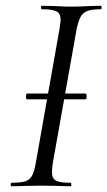

<svg xmlns="http://www.w3.org/2000/svg" viewBox="-20 -645 372 665"><path d="M70 -311Q70 -321 74 -321H276Q280 -321 280 -311Q280 -301 276 -301H74Q70 -301 70 -311ZM20 -12Q52 -12 67.5 -17Q83 -22 91 -36.5Q99 -51 104 -81L186 -544Q190 -570 190 -575Q190 -598 176 -605.5Q162 -613 125 -613Q122 -613 122 -619Q122 -625 125 -625L168 -624Q204 -622 226 -622Q252 -622 290 -624L330 -625Q332 -625 332 -619Q332 -613 330 -613Q298 -613 282.5 -607Q267 -601 259 -586.5Q251 -572 245 -542L163 -81Q160 -62 160 -49Q160 -27 173.5 -19.5Q187 -12 225 -12Q227 -12 227 -6Q227 0 225 0Q198 0 183 -1L122 -2L63 -1Q48 0 20 0Q17 0 17 -6Q17 -12 20 -12Z"/></svg>

Font: Cormorant Infant
Style: Italic
Weight: 400
Italic angle: -10°
Designer: Christian Thalmann (Catharsis Fonts)
Foundry: Catharsis Fonts
Version: Version 4.000